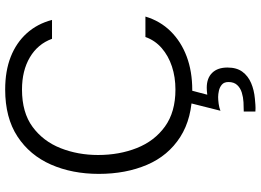

<svg xmlns="http://www.w3.org/2000/svg" viewBox="-153 -602 1008 742"><g transform="rotate(-90 351.0 -231.0)"><path d="M374 8Q265 8 192.5 -38.5Q120 -85 85 -167Q50 -249 50 -353Q50 -456 86 -538Q122 -620 194.5 -667.5Q267 -715 376 -715Q448 -715 502.5 -693.5Q557 -672 593.5 -631.5Q630 -591 645 -534H572Q552 -589 500.5 -619.5Q449 -650 376 -650Q287 -650 231.5 -609Q176 -568 149.5 -501Q123 -434 123 -356Q123 -274 150 -206Q177 -138 233 -97.5Q289 -57 376 -57Q424 -57 465 -70.5Q506 -84 536 -110Q566 -136 579 -173H658Q641 -116 601 -75.5Q561 -35 503.5 -13.5Q446 8 374 8ZM341 250Q330 251 317.5 252Q305 253 291 252V207Q308 207 327 206Q346 205 364 199.5Q382 194 393.5 181.5Q405 169 405 148Q405 131 395 122.5Q385 114 371.5 111Q358 108 347 108Q336 108 321 110Q306 112 294 117L326 -10H376L356 66Q364 65 370.5 64.5Q377 64 383 64Q420 64 440.5 85Q461 106 461 144Q461 180 444.5 202Q428 224 401 235.5Q374 247 341 250Z"/></g></svg>

Font: Onest Light
Style: Regular
Weight: 300
Designer: Dmitri Voloshin, Andrey Kudryavtsev
Foundry: Dmitri Voloshin, Andrey Kudryavtsev
Version: Version 1.000;gftools[0.9.33]